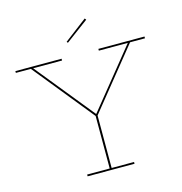

<svg xmlns="http://www.w3.org/2000/svg" viewBox="-134 -1079 1140 1200"><g transform="rotate(-15 436.5 -479.0)"><path d="M757.5 -740.5 442 -350H431.5L115.5 -740.5H18.5V-752H317.5V-740.5H130.5L441.5 -357L429 -363.5H444.5L433 -357L743 -740.5H555.5V-752H854V-740.5ZM443 -360V-11.5H588V0H284.5V-11.5H430.5V-360ZM522 -957.5 529.5 -948 381.5 -838 375.5 -846Z"/></g></svg>

Font: Hepta Slab ExtraLight Thin
Style: Regular
Weight: 250
Version: Version 1.102